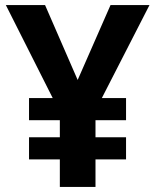

<svg xmlns="http://www.w3.org/2000/svg" viewBox="-20 -734 612 754"><path d="M285 -420 414 -714H567L380 -349H475V-262H355V-195H475V-108H355V0H215V-108H94V-195H215V-262H94V-349H187L3 -714H157Z"/></svg>

Font: Noto Sans NKo Unjoined
Style: Bold
Weight: 700
Designer: Monotype Design Team
Foundry: Monotype Imaging Inc.
Version: Version 2.004